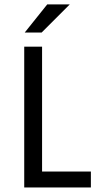

<svg xmlns="http://www.w3.org/2000/svg" viewBox="-20 -832 457 852"><path d="M87.5 0Q87.5 0 87.5 -625Q87.5 -625 166.7 -625Q166.7 -625 166.7 -70.8Q166.7 -70.8 383.3 -70.8V0ZM89.6 -687.5 189.6 -812.5H289.6L164.6 -687.5Z"/></svg>

Font: co2trust
Style: Regular
Weight: 400
Designer: Kristian Moeller
Foundry: Dicotype
Version: Version 1.000